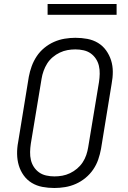

<svg xmlns="http://www.w3.org/2000/svg" viewBox="-20 -932 640 960"><path d="M252 8Q221 8 192 2.5Q163 -3 139 -17.5Q115 -32 98.5 -55Q82 -78 74 -105Q66 -132 65.5 -162Q65 -192 71 -223L124 -548Q129 -575 138.5 -601Q148 -627 163.5 -650.5Q179 -674 201.5 -692.5Q224 -711 250 -722.5Q276 -734 303.5 -738.5Q331 -743 357 -743Q388 -743 417 -737.5Q446 -732 470 -717.5Q494 -703 510.5 -680Q527 -657 535.5 -630Q544 -603 544 -573Q544 -543 538 -512L485 -187Q480 -160 471 -134Q462 -108 446 -84.5Q430 -61 407.5 -42.5Q385 -24 359 -12.5Q333 -1 305.5 3.5Q278 8 252 8ZM252 -50Q272 -50 291.5 -53.5Q311 -57 330 -66Q349 -75 365.5 -89Q382 -103 393.5 -120.5Q405 -138 411.5 -157.5Q418 -177 421 -196L475 -522Q478 -542 478.5 -563Q479 -584 474.5 -603Q470 -622 459.5 -638Q449 -654 433.5 -665Q418 -676 398 -680.5Q378 -685 357 -685Q337 -685 317.5 -681.5Q298 -678 279 -669Q260 -660 243.5 -646Q227 -632 216 -614.5Q205 -597 198 -577.5Q191 -558 188 -539L134 -213Q131 -193 130.5 -172Q130 -151 134.5 -132Q139 -113 149.5 -97Q160 -81 175.5 -70Q191 -59 211 -54.5Q231 -50 252 -50ZM563 -858H218V-912H563Z"/></svg>

Font: Iosevka HT Light Extended
Style: Italic
Weight: 300
Width: 7
Italic angle: -9°
Monospace: yes
Designer: Belleve Invis
Foundry: Belleve Invis
Version: Version 32.3.0; ttfautohint (v1.8.4)